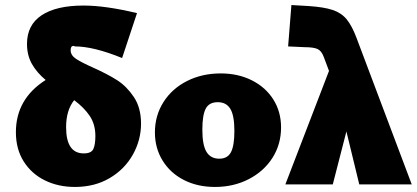

<svg xmlns="http://www.w3.org/2000/svg" viewBox="-20 -731 1652 761"><path d="M349 -463Q407 -437 444.5 -413Q482 -389 510.5 -346.5Q539 -304 539 -241Q539 -176 506.5 -118Q474 -60 414.5 -25Q355 10 277 10Q211 10 158 -16Q105 -42 74 -91Q43 -140 43 -207Q43 -339 161 -414Q126 -443 106.5 -477.5Q87 -512 87 -557Q87 -632 145 -670.5Q203 -709 311 -709Q398 -709 523 -679L464 -501Q351 -547 277 -547Q274 -549 271 -549Q260 -549 260 -532Q260 -512 281 -498Q302 -484 349 -463ZM358 -192Q358 -238 336 -271Q314 -304 274 -334Q242 -294 242 -227Q242 -123 312 -123Q342 -123 350 -140.5Q358 -158 358 -192Z M594 -206Q594 -273 628 -326.5Q662 -380 721.5 -410Q781 -440 855 -440Q924 -440 978.5 -412.5Q1033 -385 1063.5 -336.5Q1094 -288 1094 -226Q1094 -159 1060 -105.5Q1026 -52 966 -21Q906 10 832 10Q763 10 709 -17.5Q655 -45 624.5 -94.5Q594 -144 594 -206ZM909 -212Q909 -273 893 -299.5Q877 -326 843 -326Q809 -326 795.5 -300.5Q782 -275 782 -217Q782 -156 798.5 -129Q815 -102 849 -102Q882 -102 895.5 -128Q909 -154 909 -212Z M1404 0 1353 -210 1299 0H1111L1284 -450L1263 -506Q1254 -530 1238 -537Q1222 -544 1187 -544L1122 -547L1135 -711L1204 -707Q1264 -703 1298.5 -691.5Q1333 -680 1354 -654.5Q1375 -629 1393 -581L1612 0Z"/></svg>

Font: Ysabeau Heavy
Style: Regular
Weight: 800
Designer: Christian Thalmann (Catharsis Fonts)
Version: Version 0.003